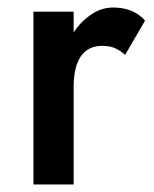

<svg xmlns="http://www.w3.org/2000/svg" viewBox="-20 -491 411 511"><path d="M176 -460H69V0H176V-259C176 -324 197 -369 252 -369C279 -369 294 -361 313 -345L366 -436C345 -461 314 -471 281 -471C258 -471 235 -463 214 -446C199 -435 187 -421 176 -405Z"/></svg>

Font: Jost Medium
Style: Regular
Weight: 500
Version: Version 3.710